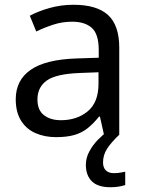

<svg xmlns="http://www.w3.org/2000/svg" viewBox="-20 -565 601 805"><path d="M288 -545Q386 -545 433 -502Q480 -459 480 -365V0H416L399 -76H395Q372 -47 347.5 -27.5Q323 -8 291.5 1Q260 10 215 10Q167 10 128.5 -7Q90 -24 68 -59.5Q46 -95 46 -149Q46 -229 109 -272.5Q172 -316 303 -320L394 -323V-355Q394 -422 365 -448Q336 -474 283 -474Q241 -474 203 -461.5Q165 -449 132 -433L105 -499Q140 -518 188 -531.5Q236 -545 288 -545ZM314 -259Q214 -255 175.5 -227Q137 -199 137 -148Q137 -103 164.5 -82Q192 -61 235 -61Q303 -61 348 -98.5Q393 -136 393 -214V-262ZM412 116Q412 138 424 149.5Q436 161 457 161Q474 161 485.5 158.5Q497 156 505 155V211Q491 215 477 217.5Q463 220 443 220Q390 220 365 195Q340 170 340 126Q340 97 354.5 70Q369 43 390.5 21Q412 -1 432 -15L480 0Q446 32 429 58.5Q412 85 412 116Z"/></svg>

Font: Noto Sans Hebrew
Style: Regular
Weight: 400
Designer: Monotype Design Team
Foundry: Monotype Imaging Inc.
Version: Version 2.003